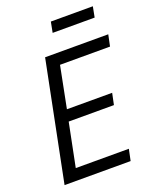

<svg xmlns="http://www.w3.org/2000/svg" viewBox="-158 -964 861 1057"><g transform="rotate(-20 272.0 -436.0)"><path d="M34 0 174 -698H544L530 -631H237L189 -388H454L440 -321H175L124 -67H435L421 0ZM271 -872H517L505 -810H259Z"/></g></svg>

Font: IBM Plex Sans Condensed
Style: Italic
Weight: 400
Width: 3
Italic angle: -11°
Designer: Mike Abbink, Paul van der Laan, Pieter van Rosmalen
Foundry: Bold Monday
Version: Version 1.3